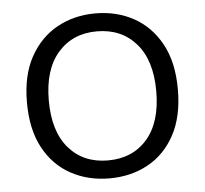

<svg xmlns="http://www.w3.org/2000/svg" viewBox="-48 -671 785 735"><g transform="rotate(-5 344.5 -304.0)"><path d="M634 -304Q634 -200 596 -129.5Q558 -59 492.5 -23Q427 13 344 13Q262 13 196 -23Q130 -59 92 -129.5Q54 -200 54 -304Q54 -408 93 -478.5Q132 -549 197.5 -585Q263 -621 344 -621Q426 -621 491.5 -585Q557 -549 595.5 -478.5Q634 -408 634 -304ZM551 -304Q551 -423 494.5 -487.5Q438 -552 344 -552Q251 -552 194.5 -487.5Q138 -423 138 -304Q138 -185 194 -120.5Q250 -56 344 -56Q439 -56 495 -120.5Q551 -185 551 -304Z"/></g></svg>

Font: Baloo Bhaijaan 2
Style: Regular
Weight: 400
Designer: Sanskriti Dholi, Noopur Datye and Ek Type
Foundry: Ek Type
Version: Version 1.701